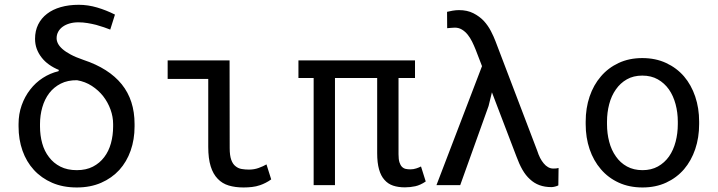

<svg xmlns="http://www.w3.org/2000/svg" viewBox="-20 -784 3040 813"><path d="M128.4 -619.6Q128.4 -596.7 135.7 -576.9Q143.1 -557.1 156.2 -540.5Q169.4 -523.4 188 -510.3Q206.5 -497.1 229.5 -487.8L227.5 -482.4Q192.4 -474.1 161.4 -454.1Q130.4 -434.1 107.9 -404.8Q85 -375.5 71.8 -338.4Q58.6 -301.3 58.6 -258.8V-248.5Q58.6 -193.4 75.2 -146.2Q91.8 -99.1 123.5 -64.5Q155.3 -29.8 200.9 -10Q246.6 9.8 305.2 9.8Q362.8 9.8 408.2 -10Q453.6 -29.8 485.4 -64.5Q516.6 -99.1 533.2 -146.2Q549.8 -193.4 549.8 -248.5V-258.8Q549.8 -359.9 495.4 -427.2Q440.9 -494.6 333.5 -530.3Q300.8 -541.5 279.1 -553.2Q257.3 -564.9 244.1 -576.7Q231 -588.4 225.3 -599.9Q219.7 -611.3 219.7 -622.1Q219.7 -637.2 226.6 -649.7Q233.4 -662.1 245.6 -670.9Q257.8 -679.7 274.7 -684.6Q291.5 -689.5 312 -689.5Q331.5 -689.5 350.6 -686.3Q369.6 -683.1 387.2 -678.7Q404.8 -673.8 420.2 -668.5Q435.5 -663.1 446.8 -658.7L466.8 -722.2Q430.2 -740.7 391.4 -752.2Q352.5 -763.7 313.5 -763.7Q271.5 -763.7 237.3 -753.9Q203.1 -744.1 179.2 -725.6Q154.8 -707 141.6 -680.2Q128.4 -653.3 128.4 -619.6ZM149.4 -248.5V-258.8Q149.4 -295.9 159.2 -329.8Q168.9 -363.8 188.5 -389.6Q208 -415 237.3 -429.9Q266.6 -444.8 306.2 -444.3Q340.8 -438.5 368.9 -420.2Q397 -401.9 417 -376.5Q437 -350.6 448 -320.1Q459 -289.6 459 -258.8V-248.5Q459 -210.9 449.7 -177.2Q440.4 -143.6 421.4 -118.7Q402.3 -93.3 373.5 -78.4Q344.7 -63.5 305.2 -63.5Q265.1 -63.5 235.8 -78.4Q206.5 -93.3 187.5 -118.7Q168 -143.6 158.7 -177.2Q149.4 -210.9 149.4 -248.5Z M689.9 -528.3V-449.7H861.8V-162.1Q861.8 -112.8 872.1 -79.8Q882.3 -46.9 901.9 -26.9Q920.9 -6.8 948.5 1.5Q976.1 9.8 1011.2 9.8Q1029.3 9.8 1046.9 7.8Q1064.5 5.9 1081.5 0Q1092.8 -3.9 1104.5 -9.8Q1116.2 -15.6 1128.4 -24.4L1108.4 -87.9Q1094.2 -79.6 1075.2 -72.8Q1056.2 -65.9 1034.2 -65.9Q1018.1 -65.9 1003.4 -68.4Q988.8 -70.8 977.5 -80.1Q965.8 -88.9 959.2 -107.2Q952.6 -125.5 952.6 -157.2L952.1 -528.3Z M1737.3 -453.6V-528.3H1243.7V-453.6H1308.1V0H1398.4V-453.6H1577.1V-135.7Q1577.1 -94.7 1585 -66.9Q1592.8 -39.1 1607.9 -22.5Q1622.6 -5.4 1644.5 2Q1666.5 9.3 1694.3 9.3Q1717.3 9.3 1738.5 4.6Q1759.8 0 1782.7 -15.6L1762.7 -79.1Q1754.4 -74.7 1742.4 -70.8Q1730.5 -66.9 1717.8 -66.9Q1707 -66.9 1698 -68.8Q1689 -70.8 1682.1 -77.6Q1675.3 -84.5 1671.4 -96.9Q1667.5 -109.4 1667.5 -130.9V-453.6Z M1928.7 0 2048.8 -335 2063 -393.1 2085 -335.4 2166.5 -122.1Q2178.2 -89.8 2192.1 -65.4Q2206.1 -41 2224.1 -24.9Q2241.7 -8.3 2264.2 0Q2286.6 8.3 2315.4 8.3Q2321.3 8.3 2330.1 6.1Q2338.9 3.9 2344.2 1L2345.2 -72.8Q2339.4 -71.3 2335.2 -70.8Q2331.1 -70.3 2322.8 -70.3Q2311 -70.3 2300.8 -76.2Q2290.5 -82 2282.2 -92.3Q2273.9 -102.1 2267.1 -115.2Q2260.3 -128.4 2254.9 -145.5L2078.1 -609.4Q2070.8 -628.9 2058.8 -652.1Q2046.9 -675.3 2028.8 -695.3Q2010.3 -714.8 1984.4 -728Q1958.5 -741.2 1923.3 -741.2Q1911.1 -741.2 1896.5 -738.8Q1881.8 -736.3 1873 -733.9L1873.5 -664.6Q1879.9 -665 1889.6 -666Q1899.4 -667 1905.8 -667Q1922.4 -667 1935.8 -658.9Q1949.2 -650.9 1960 -637.7Q1970.7 -624.5 1979 -607.7Q1987.3 -590.8 1994.1 -573.7L2021 -503.9L1828.1 0Z M2460 -269V-258.3Q2460 -201.2 2476.6 -152.3Q2493.2 -103.5 2524.4 -67.4Q2555.2 -31.2 2599.9 -10.7Q2644.5 9.8 2700.7 9.8Q2756.3 9.8 2800.8 -10.7Q2845.2 -31.2 2876.5 -67.4Q2907.2 -103.5 2923.8 -152.3Q2940.4 -201.2 2940.4 -258.3V-269Q2940.4 -326.2 2923.8 -375.2Q2907.2 -424.3 2876.5 -460.4Q2845.2 -496.6 2800.5 -517.3Q2755.9 -538.1 2699.7 -538.1Q2644 -538.1 2599.6 -517.3Q2555.2 -496.6 2524.4 -460.4Q2493.2 -424.3 2476.6 -375.2Q2460 -326.2 2460 -269ZM2550.3 -258.3V-269Q2550.3 -307.6 2559.6 -343Q2568.8 -378.4 2587.9 -405.3Q2606.4 -432.1 2634.3 -448Q2662.1 -463.9 2699.7 -463.9Q2737.3 -463.9 2765.4 -448Q2793.5 -432.1 2812.5 -405.3Q2831.1 -378.4 2840.6 -343Q2850.1 -307.6 2850.1 -269V-258.3Q2850.1 -219.2 2840.8 -183.8Q2831.5 -148.4 2813 -121.6Q2793.9 -94.7 2765.9 -79.1Q2737.8 -63.5 2700.7 -63.5Q2663.1 -63.5 2634.8 -79.1Q2606.4 -94.7 2587.9 -121.6Q2568.8 -148.4 2559.6 -183.8Q2550.3 -219.2 2550.3 -258.3Z"/></svg>

Font: RobotoMono Nerd Font
Style: Regular
Weight: 400
Monospace: yes
Designer: Google
Version: Version 3.000;Nerd Fonts 3.2.1